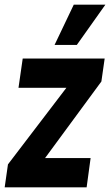

<svg xmlns="http://www.w3.org/2000/svg" viewBox="-32 -800 470 820"><path d="M-12 0 2 -98 251.5 -425H47L65 -550H415L401 -452L160.5 -125H355L338 0ZM201 -608 283 -780H418L296 -608Z"/></svg>

Font: Mohave
Style: Bold Italic
Weight: 700
Italic angle: -8°
Designer: Gumpita Rahayu
Foundry: Tokotype
Version: Version 2.003; ttfautohint (v1.8.3)